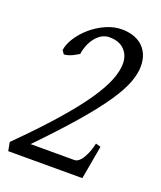

<svg xmlns="http://www.w3.org/2000/svg" viewBox="-117 -679 635 755"><g transform="rotate(20 201.0 -301.5)"><path d="M382.8 -491.2Q382.8 -460.9 369.1 -423.8Q355.5 -386.7 321.3 -335.9Q287.1 -285.2 228.5 -217Q169.9 -148.9 80.1 -56.2H263.2Q270.5 -56.2 276.6 -60.1Q282.7 -64 288.3 -70.3Q293.9 -76.7 298.3 -84.7Q302.7 -92.8 306.6 -101.1Q315.4 -120.6 320.8 -146L341.8 -140.1L316.9 0H6.8L0 -36.1Q88.9 -124.5 148.9 -192.9Q209 -261.2 245.4 -314.2Q281.7 -367.2 297.4 -406.7Q313 -446.3 313 -477.1Q313 -512.2 291 -534.7Q269 -557.1 228 -557.1Q210 -557.1 195.1 -547.9Q180.2 -538.6 169.2 -523.9Q158.2 -509.3 151.1 -491.2Q144 -473.1 142.1 -456.1Q134.3 -451.7 127.7 -447.8Q121.1 -443.8 114.3 -440.7Q107.4 -437.5 99.9 -435.3Q92.3 -433.1 82 -432.1L71.8 -446.8Q75.2 -472.2 93 -499.8Q110.8 -527.3 137.5 -550.3Q164.1 -573.2 197.3 -588.1Q230.5 -603 264.2 -603Q288.6 -603 310.1 -596.4Q331.5 -589.8 347.7 -576.2Q363.8 -562.5 373.3 -541.5Q382.8 -520.5 382.8 -491.2Z"/></g></svg>

Font: Gentium Plus Eur
Style: Italic
Weight: 400
Italic angle: -8°
Designer: J. Victor Gaultney, Annie Olsen, Iska Routamaa, Becca Hirsbrunner
Foundry: SIL International
Version: Version 5.000